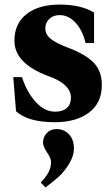

<svg xmlns="http://www.w3.org/2000/svg" viewBox="-20 -522 486 839"><path d="M38 -185H76Q97 -120 135.5 -77Q174 -34 221 -34Q254 -34 272 -50Q290 -66 290 -95Q290 -155 190 -190Q43 -245 43 -344Q43 -419 96 -460.5Q149 -502 241 -502Q334 -502 391 -467V-334H354Q340 -391 309.5 -423.5Q279 -456 241 -456Q212 -456 195 -439Q178 -422 178 -398Q178 -370 204 -350.5Q230 -331 279 -313Q353 -285 389 -248.5Q425 -212 425 -151Q425 -72 369 -30Q313 12 219 12Q102 12 50 -36ZM158 276Q182 250 192.5 230Q203 210 203 184Q203 170 185.5 144Q168 118 168 100Q168 77 184.5 59.5Q201 42 227 42Q260 42 281.5 65Q303 88 303 127Q303 160 281.5 194.5Q260 229 238 249Q216 269 179 297Z"/></svg>

Font: Heuristica
Style: Bold
Weight: 700
Version: Version 1.0.2